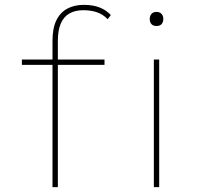

<svg xmlns="http://www.w3.org/2000/svg" viewBox="-20 -770 815 790"><path d="M196 0V-602Q196 -653 211.5 -685.5Q227 -718 256 -734Q285 -750 325 -750Q363 -750 390.5 -739Q418 -728 436 -708L423 -691Q404 -711 379 -719.5Q354 -728 323 -728Q289 -728 265.5 -714.5Q242 -701 230 -673Q218 -645 218 -601V0H209Q206 0 202.5 0Q199 0 196 0ZM70 -503V-525H410V-503ZM613 0V-525H635V0ZM624 -663Q610 -663 603 -671Q596 -679 596 -692Q596 -704 603 -712.5Q610 -721 624 -721Q637 -721 644.5 -713Q652 -705 652 -692Q652 -679 645 -671Q638 -663 624 -663Z"/></svg>

Font: Lexend Exa Thin
Style: Regular
Weight: 250
Designer: Bonnie Shaver-Troup, Thomas Jockin
Foundry: Lexend
Version: Version 1.007